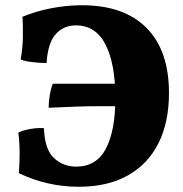

<svg xmlns="http://www.w3.org/2000/svg" viewBox="-20 -705 701 734"><path d="M281 9Q161 9 52 -43Q55 -78 55 -119Q55 -160 50 -198Q64 -206 93.5 -211.5Q123 -217 148 -215Q151 -133 186.5 -100.5Q222 -68 271 -68Q349 -68 385 -137Q421 -206 421 -330Q421 -461 383.5 -534.5Q346 -608 270 -608Q223 -608 193 -574.5Q163 -541 158 -464Q135 -464 104 -467.5Q73 -471 59 -478Q67 -522 67.5 -563.5Q68 -605 66 -641Q117 -662 176 -673.5Q235 -685 293 -685Q454 -685 540 -598.5Q626 -512 626 -349Q626 -238 586 -158Q546 -78 469 -34.5Q392 9 281 9ZM166 -293Q166 -317 170.5 -343Q175 -369 182 -385H436V-299Q392 -299 354 -299Q316 -299 272.5 -297.5Q229 -296 166 -293Z"/></svg>

Font: Vollkorn Black
Style: Regular
Weight: 900
Designer: Friedrich Althausen
Foundry: Friedrich Althausen
Version: Version 5.000